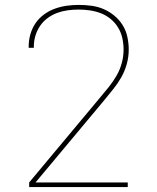

<svg xmlns="http://www.w3.org/2000/svg" viewBox="-20 -763 640 783"><path d="M99 0V-19L388 -365Q406 -386 423.5 -408Q441 -430 455 -454Q469 -478 476.5 -505.5Q484 -533 484 -561Q484 -584 479 -607Q474 -630 462 -650Q450 -670 432 -685Q414 -700 392.5 -708.5Q371 -717 347.5 -720.5Q324 -724 301 -724Q279 -724 256.5 -721Q234 -718 213.5 -710.5Q193 -703 174.5 -689.5Q156 -676 143.5 -657.5Q131 -639 124.5 -617.5Q118 -596 118 -574Q118 -572 118 -570.5Q118 -569 118 -568H97Q97 -570 97 -571.5Q97 -573 97 -574Q97 -599 104 -623.5Q111 -648 125 -668.5Q139 -689 159.5 -704Q180 -719 203.5 -727.5Q227 -736 251.5 -739.5Q276 -743 301 -743Q327 -743 353 -739.5Q379 -736 402.5 -726Q426 -716 446.5 -699Q467 -682 480.5 -660Q494 -638 499.5 -612Q505 -586 505 -561Q505 -531 497 -502Q489 -473 474.5 -447.5Q460 -422 441 -398.5Q422 -375 404 -353L125 -19H501V0Z"/></svg>

Font: Iosevka SS04 Thin Extended
Style: Regular
Weight: 100
Width: 7
Monospace: yes
Designer: Belleve Invis
Foundry: Belleve Invis
Version: Version 19.0.0; ttfautohint (v1.8.4)